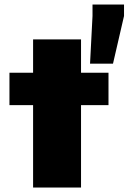

<svg xmlns="http://www.w3.org/2000/svg" viewBox="-20 -833 571 853"><path d="M127 0V-366H22V-510H127V-658H340V-510H462V-366H340V0ZM380 -550 391 -762V-813H531V-762L482 -550Z"/></svg>

Font: Saira Expanded ExtraBold
Style: Regular
Weight: 800
Width: 7
Designer: Hector Gatti with collaboration of the Omnibus-Type team
Foundry: Omnibus-Type
Version: Version 1.101